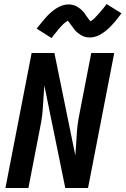

<svg xmlns="http://www.w3.org/2000/svg" viewBox="-20 -933 623 953"><path d="M7 0 137 -670H250L354 -161Q356 -191 358 -221Q360 -251 362 -281Q364 -311 369.5 -341.5Q375 -372 381 -402L433 -670H547L417 0H304L200 -509Q198 -479 196 -449Q194 -419 192 -389Q190 -359 184.5 -328.5Q179 -298 173 -268L121 0ZM236 -744 162 -791Q176 -808 187.5 -822.5Q199 -837 210 -849Q221 -861 232.5 -871Q244 -881 258 -890.5Q272 -900 288 -905.5Q304 -911 320 -911Q325 -911 329.5 -910.5Q334 -910 338.5 -909Q343 -908 348 -906.5Q353 -905 357 -903Q361 -901 365 -898.5Q369 -896 372.5 -893.5Q376 -891 380 -888Q384 -885 387 -881.5Q390 -878 393.5 -874.5Q397 -871 399.5 -867.5Q402 -864 404 -860.5Q406 -857 408.5 -854Q411 -851 414.5 -846Q418 -841 421 -837Q424 -833 427 -830Q430 -827 430 -825H425Q425 -826 429 -828Q433 -830 436.5 -832Q440 -834 443.5 -837.5Q447 -841 449 -842.5Q451 -844 452.5 -846Q454 -848 456 -850Q458 -852 460.5 -854.5Q463 -857 465 -859.5Q467 -862 469.5 -864.5Q472 -867 474.5 -870Q477 -873 479.5 -876Q482 -879 485 -882.5Q488 -886 491 -889.5Q494 -893 497 -897Q500 -901 503 -905Q506 -909 509 -913L583 -867Q570 -849 558 -834.5Q546 -820 535.5 -808.5Q525 -797 513.5 -787Q502 -777 488 -767.5Q474 -758 458 -752.5Q442 -747 426 -747Q421 -747 416 -747.5Q411 -748 406.5 -749Q402 -750 397.5 -751.5Q393 -753 389 -755Q385 -757 381 -759.5Q377 -762 373.5 -764.5Q370 -767 366 -770Q362 -773 358.5 -776.5Q355 -780 352 -783.5Q349 -787 346.5 -790.5Q344 -794 341.5 -797.5Q339 -801 336.5 -804Q334 -807 330.5 -812Q327 -817 324.5 -820.5Q322 -824 318.5 -827.5Q315 -831 315 -832Q316 -833 316 -833H317Q318 -833 319.5 -833Q321 -833 320 -832L316 -830Q313 -828 309.5 -825.5Q306 -823 302 -820Q298 -817 296.5 -815.5Q295 -814 293 -812Q291 -810 289 -808Q287 -806 284.5 -803.5Q282 -801 280 -798.5Q278 -796 275.5 -793.5Q273 -791 270.5 -788Q268 -785 265.5 -781.5Q263 -778 260.5 -775Q258 -772 254.5 -768Q251 -764 248.5 -760.5Q246 -757 242.5 -753Q239 -749 236 -744Z"/></svg>

Font: Lode Term
Style: Bold Italic
Weight: 700
Italic angle: -11°
Monospace: yes
Designer: Belleve Invis
Foundry: Belleve Invis
Version: Version 29.2.0